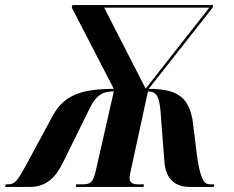

<svg xmlns="http://www.w3.org/2000/svg" viewBox="-67 -734 920 754"><path d="M-47 0H51C113 0 150 -35 179 -93L285 -308C315 -371 349 -375 380 -375L310 -67C299 -16 287 -10 255 -10H232L231 0H497L498 -10H475C452 -10 442 -19 442 -33C442 -38 443 -46 444 -52L514 -375C542 -375 558 -362 563 -301L579 -95C584 -38 615 0 677 0H773L775 -10H760C735 -10 723 -25 709 -105L689 -264C673 -350 632 -385 517 -385L768 -704L770 -714H217L215 -704L380 -385C236 -385 178 -352 136 -272L46 -105C3 -26 -5 -10 -38 -10H-45ZM505 -386 342 -704H755Z"/></svg>

Font: Noto Serif Display Condensed ExtraBold
Style: Italic
Weight: 800
Width: 3
Italic angle: -12°
Designer: Monotype Design Team
Foundry: Monotype Imaging Inc.
Version: Version 2.009